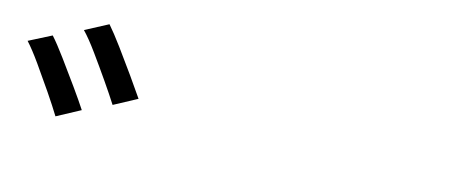

<svg xmlns="http://www.w3.org/2000/svg" viewBox="-36 -948 1072 451"><g transform="rotate(10 500.0 -722.5)"><path d="M69.5 -791Q82.7 -773.4 101.2 -742.9Q119.7 -712.5 138.1 -681.3Q156.5 -650.1 167.1 -630.1L108.7 -605Q97.9 -626.8 80.5 -658Q63.1 -689.1 45.2 -719.7Q27.3 -750.3 13.5 -768.3ZM196.2 -840.1Q209.4 -822.1 227.9 -791.8Q246.4 -761.4 264.5 -730.5Q282.6 -699.6 293.8 -679.4L236.2 -654.7Q224.8 -676.7 207.2 -707.6Q189.6 -738.5 171.6 -768.6Q153.6 -798.7 139.4 -816.2Z"/></g></svg>

Font: Shanggu Sans SC VF
Style: Regular
Weight: 250
Designer: GuiWonder
Version: Version 1.021